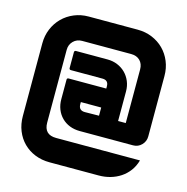

<svg xmlns="http://www.w3.org/2000/svg" viewBox="-119 -741 1041 1066"><g transform="rotate(15 401.0 -208.0)"><path d="M232 -414Q232 -424 242 -424H423Q454 -424 480.5 -413Q507 -402 526.5 -382.5Q546 -363 557 -336.5Q568 -310 568 -279V-109H612V-417Q612 -449 593 -468Q574 -487 542 -487H260Q230 -487 210 -467Q190 -447 190 -417V1Q190 71 260 71H742Q732 106 712.5 132Q693 158 666.5 175.5Q640 193 608.5 202Q577 211 542 211H260Q214 211 175.5 195.5Q137 180 109 152Q81 124 65.5 85.5Q50 47 50 1V-417Q50 -461 66 -499.5Q82 -538 110.5 -566.5Q139 -595 177.5 -611Q216 -627 260 -627H542Q587 -627 625.5 -611Q664 -595 692 -567Q720 -539 736 -500.5Q752 -462 752 -417V-70Q752 -41 732 -20.5Q712 0 683 0H377Q345 0 318.5 -10.5Q292 -21 272.5 -40.5Q253 -60 242.5 -86.5Q232 -113 232 -145V-257Q232 -266 242 -266H458V-279Q458 -314 423 -314H242Q232 -314 232 -324ZM458 -157H341V-145Q341 -109 377 -109Q397 -109 417.5 -109.5Q438 -110 458 -110Z"/></g></svg>

Font: CAT North
Style: Regular
Weight: 400
Designer: Peter Wiegel
Foundry: Peter Wiegel
Version: Version 1.000